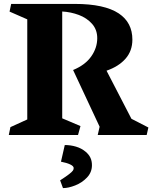

<svg xmlns="http://www.w3.org/2000/svg" viewBox="-20 -696 785 990"><path d="M120.6 -80.1V-596.2L29.3 -636.2L37.6 -675.8H366.2Q518.6 -675.8 592.8 -626.5Q662.6 -579.6 662.6 -491.7Q662.6 -433.6 627.2 -393.3Q591.8 -353 529.3 -331.5L657.7 -83.5L745.1 -38.6L736.3 0H483.9L493.7 -42.5L356.9 -335Q419.4 -360.8 450.4 -405Q481.4 -449.2 481.4 -499Q481.4 -543 454.6 -573.2Q427.7 -603.5 386.5 -618.9Q345.2 -634.3 300.8 -636.7V-85.9L395 -45.9L382.3 0H25.4L33.7 -40.5ZM420.9 85.9Q438 100.1 446 116.9Q454.1 133.8 454.1 155.8Q454.1 192.4 428.7 219.2Q403.3 246.1 367.9 260Q332.5 273.9 304.7 273.9L290 233.9Q321.8 213.4 336.4 201.9Q351.1 190.4 355.7 183.8Q360.4 177.2 359.9 169.9Q359.4 160.2 342 151.9Q324.7 143.6 294.4 137.7L314 51.8Q343.8 51.8 371.8 60.1Q399.9 68.4 420.9 85.9Z"/></svg>

Font: Vesper Libre Heavy
Style: Regular
Weight: 900
Designer: Robert Keller & Kimya Gandhi
Foundry: Mota Italic
Version: Version 1.058